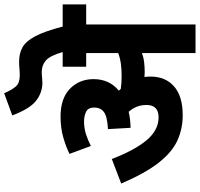

<svg xmlns="http://www.w3.org/2000/svg" viewBox="-38 -898 936 899"><g transform="rotate(-90 429.5 -448.0)"><path d="M521 -211Q521 -141 475 -100.5Q429 -60 340 -60Q277 -60 222.5 -84.5Q168 -109 118.5 -171.5Q69 -234 20 -348L135 -392Q176 -285 223 -229Q270 -173 330 -173Q388 -173 388 -230Q388 -277 356 -313Q322 -305 281 -304L275 -410Q334 -413 355 -429Q376 -445 376 -474Q376 -503 356 -512.5Q336 -522 311 -522Q280 -522 251.5 -513Q223 -504 196 -490L159 -590Q188 -605 233.5 -618.5Q279 -632 333 -632Q419 -632 464 -588Q509 -544 509 -477Q509 -404 455 -359Q459 -354 463 -350Q476 -348 491 -347Q506 -346 525 -346Q555 -346 581 -349.5Q607 -353 631 -362V-512H567V-622H636Q618 -683 595.5 -701.5Q573 -720 543 -720Q530 -720 516.5 -718.5Q503 -717 492 -717Q446 -717 408 -746.5Q370 -776 339 -858L443 -896Q459 -859 475 -841Q491 -823 525 -823Q545 -823 559.5 -824.5Q574 -826 591 -826Q629 -826 657.5 -810.5Q686 -795 709.5 -751Q733 -707 755 -622H859V-512H765V0H631V-251Q610 -243 587.5 -240.5Q565 -238 542 -238Q531 -238 519 -239Q521 -225 521 -211Z"/></g></svg>

Font: Noto Sans Devanagari UI
Style: Bold
Weight: 700
Designer: Jelle Bosma - Monotype Design Team
Foundry: Monotype Imaging Inc.
Version: Version 2.004; ttfautohint (v1.8.4.7-5d5b)